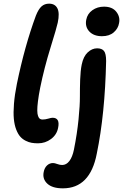

<svg xmlns="http://www.w3.org/2000/svg" viewBox="-20 -780 679 1060"><path d="M189.9 11.2Q170.9 11.2 155 8.5Q139.2 5.9 121.6 -2.9Q104 -11.7 91.6 -25.9Q79.1 -40 69.3 -65.2Q59.6 -90.3 56.4 -124Q53.2 -157.7 57.1 -207Q61 -256.3 73.2 -316.9Q116.2 -525.9 178.2 -693.8Q192.4 -729.5 209.2 -744.6Q226.1 -759.8 251 -759.8Q283.7 -759.8 296.9 -733.9Q310.1 -708 298.8 -654.8Q293.5 -628.9 258.8 -516.8Q224.1 -404.8 202.1 -296.9Q193.4 -252.9 189.5 -220.7Q185.5 -188.5 185.8 -169.4Q186 -150.4 190.2 -139.2Q194.3 -127.9 200.2 -124Q206.1 -120.1 214.8 -120.1Q229.5 -120.1 246.3 -125Q263.2 -129.9 270 -129.9Q312.5 -129.9 300.8 -74.2Q293.5 -36.1 261.7 -12.5Q230 11.2 189.9 11.2ZM543 -580.1Q497.6 -580.1 473.1 -606.2Q448.7 -632.3 456.1 -670.9Q462.4 -704.1 490 -723.6Q517.6 -743.2 554.2 -743.2Q600.1 -743.2 622.3 -714.8Q644.5 -686.5 637.2 -651.9Q632.3 -622.6 607.9 -601.3Q583.5 -580.1 543 -580.1ZM327.1 259.8Q269 259.8 241.2 233.9Q213.4 208 221.2 169.9Q225.6 146.5 239.7 133.3Q253.9 120.1 272.9 120.1Q281.7 120.1 296.1 125.5Q310.5 130.9 323.2 130.9Q346.2 130.9 363 108.9Q379.9 86.9 388.2 45.9Q405.8 -42 413.6 -121.1Q421.4 -200.2 421.1 -246.1Q420.9 -292 422.6 -340.8Q424.3 -389.6 431.2 -423.8Q440.4 -468.8 464.4 -491Q488.3 -513.2 516.1 -513.2Q542.5 -513.2 554.2 -498.5Q565.9 -483.9 565.9 -442.9Q559.6 -149.9 514.2 68.8Q477.5 259.8 327.1 259.8Z"/></svg>

Font: Shantell Sans Normal
Style: Italic
Weight: 600
Italic angle: -11.31°
Designer: Stephen Nixon, Anya Danilova, Shantell Martin
Foundry: Arrow Type
Version: Version 1.006;[559af2be0]